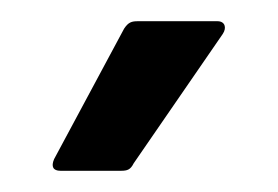

<svg xmlns="http://www.w3.org/2000/svg" viewBox="-20 -717 262 181"><path d="M37 -556H94C100 -556 103 -557 106 -563L190 -685C194 -691 192 -697 185 -697H110C104 -697 101 -696 97 -690L31 -567C28 -560 30 -556 37 -556Z"/></svg>

Font: Sofia Sans Cond SemiBold
Style: Regular
Weight: 600
Width: 3
Designer: Botio Nikoltchev, Ani Petrova
Foundry: lettersoup
Version: Version 4.100